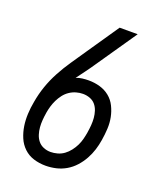

<svg xmlns="http://www.w3.org/2000/svg" viewBox="-138 -824 775 920"><g transform="rotate(20 250.0 -363.5)"><path d="M204 8Q172 8 143 -1Q114 -10 92.5 -30.5Q71 -51 59.5 -78.5Q48 -106 43.5 -135.5Q39 -165 40.5 -197Q42 -229 48 -260Q55 -302 69 -342.5Q83 -383 104 -422Q125 -461 150 -497.5Q175 -534 200 -571L312 -735H404L264 -531Q248 -507 230.5 -483.5Q213 -460 196 -437Q211 -443 227.5 -445Q244 -447 260 -447Q290 -447 317.5 -439Q345 -431 366.5 -413.5Q388 -396 400.5 -370.5Q413 -345 418.5 -317.5Q424 -290 422.5 -260Q421 -230 416 -200Q412 -174 404 -148.5Q396 -123 382.5 -98.5Q369 -74 350 -53Q331 -32 307 -18Q283 -4 256.5 2Q230 8 204 8ZM204 -62Q221 -62 239 -67Q257 -72 272 -83Q287 -94 299 -109.5Q311 -125 319 -141.5Q327 -158 331.5 -175.5Q336 -193 339 -211Q339 -211 339 -211Q339 -211 339 -212Q342 -230 343.5 -249Q345 -268 343.5 -286Q342 -304 336.5 -321Q331 -338 320 -351Q309 -364 292 -370.5Q275 -377 256 -377Q239 -377 221.5 -372Q204 -367 188.5 -356.5Q173 -346 161.5 -331Q150 -316 142 -299.5Q134 -283 129 -266Q124 -249 121 -231Q121 -231 121 -231Q121 -231 121 -230Q118 -212 116.5 -193Q115 -174 116.5 -156Q118 -138 123.5 -120.5Q129 -103 140 -89.5Q151 -76 168 -69Q185 -62 204 -62Z"/></g></svg>

Font: Iosevka Gothic
Style: Italic
Weight: 400
Italic angle: -9°
Monospace: yes
Designer: Belleve Invis
Foundry: Belleve Invis
Version: Version 15.5.1; ttfautohint (v1.8.4)